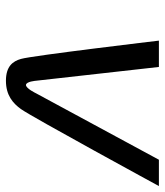

<svg xmlns="http://www.w3.org/2000/svg" viewBox="25 -565 548 638"><g transform="rotate(90 299.0 -246.0)"><path d="M115 -500C115 -500 165 -77.5 175.8 -41.7C183.3 -15 200 8.3 248.3 8.3C296.7 8.3 323.3 -15 342.5 -41.7C368.3 -77.5 598.3 -500 598.3 -500H510.8L290 -91.7C290 -91.7 274.2 -58.3 262.5 -58.3C250.8 -58.3 248.3 -91.7 248.3 -91.7L202.5 -500Z"/></g></svg>

Font: BoonHome
Style: Book Oblique
Weight: 400
Italic angle: -12°
Designer: Sungsit Sawaiwan
Foundry: Sungsit Sawaiwan
Version: Version 0.2